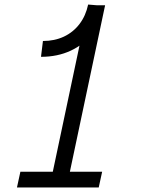

<svg xmlns="http://www.w3.org/2000/svg" viewBox="-20 -823 640 843"><path d="M160 -573.5 168.5 -643Q219.5 -643 260.5 -662.2Q301.5 -681.5 329 -717.5Q356.5 -753.5 367 -803L441 -797Q426.5 -728 387.5 -677.8Q348.5 -627.5 290.5 -600.5Q232.5 -573.5 160 -573.5ZM54.5 0 69.5 -69H428.5L413.5 0ZM202.5 -25 366.5 -800H441.5L277.5 -25Z"/></svg>

Font: Victor Mono Thin
Style: Italic
Weight: 100
Italic angle: -12°
Monospace: yes
Designer: Rune Bjørnerås
Version: Version 1.561;gftools[0.9.30]